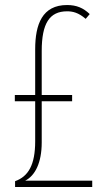

<svg xmlns="http://www.w3.org/2000/svg" viewBox="-20 -744 426 764"><path d="M247 -724C148 -724 120 -647 120 -548V-366H39V-341H120V-182C120 -88 93 -42 40 -23V0H347V-25H80C120 -45 146 -97 146 -177V-341H267V-366H146V-541C146 -651 177 -699 247 -699C269 -699 292 -694 321 -669L337 -688C312 -712 285 -724 247 -724Z"/></svg>

Font: Noto Sans Myanmar UI ExtraCondensed Thin
Style: Regular
Weight: 100
Width: 2
Designer: Monotype Design Team
Foundry: Monotype Imaging Inc.
Version: Version 2.103